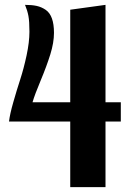

<svg xmlns="http://www.w3.org/2000/svg" viewBox="-20 -770 553 790"><path d="M269 -270H17.1Q20.5 -299.8 34.7 -349.4Q48.8 -398.9 63.2 -443.1Q77.6 -487.3 89.4 -542.2Q101.1 -597.2 101.1 -639.2Q101.1 -682.6 96.9 -704.6Q92.8 -726.6 83 -750Q111.3 -750 131.1 -745.6Q150.9 -741.2 168 -729.5Q185.1 -717.8 193.6 -694.1Q202.1 -670.4 202.1 -634.8Q202.1 -594.7 187 -546.1Q171.9 -497.6 147.5 -439.2Q123 -380.9 113.8 -349.1H269V-730L414.1 -750V-349.1H477.1V-270H414.1V0H269Z"/></svg>

Font: Lobster Two
Style: Bold
Weight: 700
Designer: Pablo Impallari
Foundry: Pablo Impallari. www.impallari.com
Version: Version 1.006